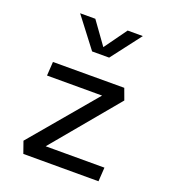

<svg xmlns="http://www.w3.org/2000/svg" viewBox="-145 -913 910 1021"><g transform="rotate(20 310.0 -403.0)"><path d="M81.2 -66.2 407.7 -453.3 428 -434.7H80.3L85.3 -513.3L488.7 -513.8L512 -450.5L178.5 -50.3L160.3 -78.8H534.8L529.8 0H104.5ZM261.8 -637.2H358.2L487.5 -806.2H401.5L310 -679L218.5 -806.2H132.5Z"/></g></svg>

Font: Monaspace Krypton Var
Style: Regular
Weight: 400
Designer: Riley Cran and the Lettermatic Team
Version: Version 1.101 (Monaspace Krypton Var)